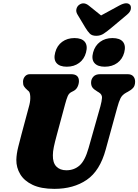

<svg xmlns="http://www.w3.org/2000/svg" viewBox="-20 -1161 860 1193"><path d="M530.5 -241.5 604 -501Q612.5 -532.5 613.8 -553.2Q615 -574 594 -587L585.5 -592Q562 -606 553.8 -618.2Q545.5 -630.5 546 -649.5Q546.5 -670 560.5 -685Q574.5 -700 602 -700H773Q796.5 -700 808 -687Q819.5 -674 819.5 -654Q819.5 -628.5 807.2 -615Q795 -601.5 774 -590.5L764.5 -585.5Q739 -571.5 728.8 -550.5Q718.5 -529.5 708.5 -492.5L637 -232.5Q601 -99.5 519 -43.5Q437 12.5 318 12.5Q235 12.5 182.5 -12.5Q130 -37.5 105.5 -78.8Q81 -120 81.5 -168Q82.5 -205.5 93.5 -248.8Q104.5 -292 113 -324.5L162.5 -509Q169.5 -537 168 -562Q166.5 -587 158 -594.5L151 -600.5Q135 -614.5 128.8 -625Q122.5 -635.5 123 -654Q123.5 -672.5 135 -686.2Q146.5 -700 166 -700H421.5Q471 -700 470.5 -656Q470 -638 461.5 -620.8Q453 -603.5 434.5 -594.5L425.5 -590Q408.5 -582 400.8 -563.8Q393 -545.5 384.5 -513.5L333.5 -324.5Q320.5 -277 314.5 -248Q308.5 -219 308.5 -196.5Q307.5 -150 330 -126.5Q352.5 -103 392.5 -103Q440 -103 474 -132.5Q508 -162 530.5 -241.5ZM395 -746.5Q350.5 -746.5 331 -769.5Q311.5 -792.5 323 -835Q334 -877.5 366 -901Q398 -924.5 443 -924.5Q488 -924.5 507 -901Q526 -877.5 514.5 -835Q503.5 -793.5 471.8 -770Q440 -746.5 395 -746.5ZM631 -746.5Q586.5 -746.5 566.8 -769.5Q547 -792.5 558.5 -835Q570 -877.5 602 -901Q634 -924.5 678.5 -924.5Q725 -924.5 744 -901Q763 -877.5 752 -835Q741 -793.5 709 -770Q677 -746.5 631 -746.5ZM673 -989Q646 -966.5 625.2 -952.5Q604.5 -938.5 578 -938.5Q551.5 -938.5 538 -952.2Q524.5 -966 510.5 -989L461 -1071.5Q451 -1088.5 454.8 -1104.5Q458.5 -1120.5 470.5 -1130Q499.5 -1152 531.5 -1126.5L608 -1065L721 -1126.5Q769.5 -1153 788.5 -1130Q795.5 -1121 792.8 -1104Q790 -1087 768.5 -1069Z"/></svg>

Font: Fraunces 72pt S100 Black
Style: Italic
Weight: 900
Italic angle: -16°
Version: Version 1.000; ttfautohint (v1.8.3)